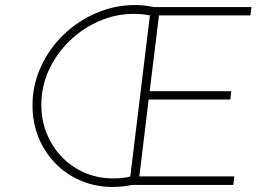

<svg xmlns="http://www.w3.org/2000/svg" viewBox="-20 -734 1034 762"><path d="M581 -672Q565 -675 547.5 -677Q530 -679 511 -679Q440 -679 374 -650.5Q308 -622 256 -571.5Q204 -521 174 -456Q144 -391 144 -318Q144 -257 165.5 -204Q187 -151 225.5 -111Q264 -71 316 -48.5Q368 -26 430 -26Q449 -26 467 -28Q485 -30 504 -35L518 -3Q496 2 473.5 5Q451 8 427 8Q359 8 300.5 -17Q242 -42 199 -86.5Q156 -131 132.5 -189.5Q109 -248 109 -316Q109 -396 142 -468.5Q175 -541 232 -596Q289 -651 362.5 -682.5Q436 -714 516 -714Q540 -714 562.5 -711Q585 -708 606 -702ZM579 -706H978L974 -673H611L574 -372H898L894 -339H570L533 -34H910L906 0H493Z"/></svg>

Font: Josefin Sans Thin ExtraLight
Style: Italic
Weight: 250
Italic angle: -7°
Version: Version 2.000